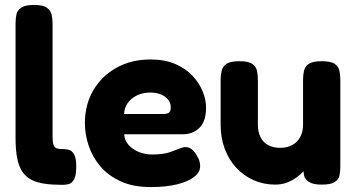

<svg xmlns="http://www.w3.org/2000/svg" viewBox="-20 -740 1438 778"><path d="M233 9Q192 9 160.5 4.5Q129 0 106.5 -12Q84 -24 70 -45Q56 -66 49.5 -99.5Q43 -133 43 -182V-644Q43 -664 46.5 -681Q50 -698 66 -709Q82 -720 118 -720Q154 -720 169.5 -709Q185 -698 189 -681Q193 -664 193 -644V-189Q193 -173 194.5 -162.5Q196 -152 200.5 -146Q205 -140 213 -138Q221 -136 234 -136Q246 -136 258.5 -133Q271 -130 280 -115Q289 -100 289 -65Q289 -29 280 -13Q271 3 258.5 6Q246 9 233 9Z M590 18Q520 18 469.5 -5Q419 -28 387 -65.5Q355 -103 339.5 -149Q324 -195 324 -241Q324 -316 358 -374Q392 -432 452 -465.5Q512 -499 590 -499Q648 -499 690.5 -480.5Q733 -462 760.5 -432.5Q788 -403 801.5 -369Q815 -335 815 -304Q815 -249 788.5 -222.5Q762 -196 721 -196H483Q485 -170 501.5 -152Q518 -134 543 -124Q568 -114 596 -114Q620 -114 638 -116.5Q656 -119 669 -123.5Q682 -128 693 -132.5Q704 -137 712.5 -140Q721 -143 729 -144Q744 -145 756.5 -135.5Q769 -126 779 -107Q786 -96 788.5 -86Q791 -76 791 -66Q791 -42 766.5 -23Q742 -4 697.5 7Q653 18 590 18ZM483 -278H641Q657 -278 664.5 -283.5Q672 -289 672 -305Q672 -323 661 -336.5Q650 -350 631.5 -357.5Q613 -365 589 -365Q558 -365 534 -353Q510 -341 496.5 -321Q483 -301 483 -278Z M1094 8Q1048 8 1007.5 -10Q967 -28 937 -60.5Q907 -93 890.5 -137.5Q874 -182 874 -235V-416Q874 -436 878 -453Q882 -470 897.5 -481Q913 -492 950 -492Q987 -492 1002.5 -481Q1018 -470 1021.5 -452.5Q1025 -435 1025 -415V-235Q1025 -206 1035.5 -184.5Q1046 -163 1066.5 -152Q1087 -141 1115 -141Q1144 -141 1164.5 -152.5Q1185 -164 1196.5 -185Q1208 -206 1208 -235V-417Q1208 -437 1212 -454Q1216 -471 1231.5 -481.5Q1247 -492 1284 -492Q1321 -492 1336.5 -481Q1352 -470 1355.5 -452.5Q1359 -435 1359 -416V-64Q1359 -45 1355.5 -28.5Q1352 -12 1336 -2Q1320 8 1284 8Q1257 8 1242 2Q1227 -4 1220 -13Q1213 -22 1211.5 -32Q1210 -42 1210 -50L1223 -61Q1220 -57 1210 -46Q1200 -35 1183.5 -22.5Q1167 -10 1145 -1Q1123 8 1094 8Z"/></svg>

Font: Fredoka Light SemiBold
Style: Regular
Weight: 600
Version: Version 2.001